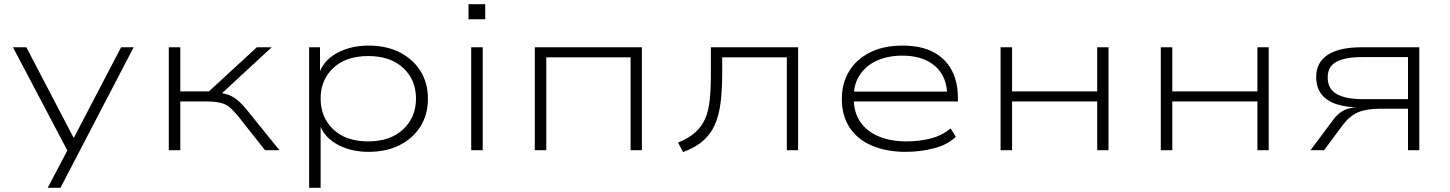

<svg xmlns="http://www.w3.org/2000/svg" viewBox="-20 -718 6932 918"><path d="M208 180 316 -25V28L42 -492H106L331 -61H334L559 -492H619L269 180Z M787 0V-492H842V-281H979L1208 -492H1279L1026 -258L1007 -276Q1047 -274 1072.5 -264.5Q1098 -255 1121 -234.5Q1144 -214 1172 -178L1316 0H1247L1115 -167Q1093 -193 1075.5 -207Q1058 -221 1031.5 -227Q1005 -233 958 -233H842V0Z M1458 180V-492H1510V-380H1511Q1536 -437 1599 -468.5Q1662 -500 1742 -500Q1827 -500 1890.5 -468Q1954 -436 1990 -379Q2026 -322 2026 -246Q2026 -170 1990 -113Q1954 -56 1890.5 -24Q1827 8 1742 8Q1662 8 1600 -23.5Q1538 -55 1513 -111V180ZM1740 -42Q1846 -42 1907.5 -99.5Q1969 -157 1969 -247Q1969 -336 1908 -393Q1847 -450 1741 -450Q1634 -450 1573.5 -393Q1513 -336 1513 -247Q1513 -157 1573.5 -99.5Q1634 -42 1740 -42Z M2220 -626V-698H2300V-626ZM2233 0V-492H2288V0Z M2537 0V-492H3049V0H2995V-444H2592V0Z M3246 9 3222 -36Q3272 -57 3303 -84Q3334 -111 3351 -149Q3368 -187 3373.5 -241.5Q3379 -296 3379 -370V-492H3796V0H3742V-444H3433V-368Q3433 -289 3425.5 -228.5Q3418 -168 3398.5 -123Q3379 -78 3342.5 -45.5Q3306 -13 3246 9Z M4310 8Q4220 8 4150.5 -21Q4081 -50 4043 -107Q4005 -164 4005 -245Q4005 -320 4040 -377.5Q4075 -435 4140 -467.5Q4205 -500 4295 -500Q4384 -500 4442.5 -469Q4501 -438 4530.5 -382Q4560 -326 4560 -250V-233H4039V-280H4537L4509 -258Q4509 -351 4451.5 -401.5Q4394 -452 4294 -452Q4228 -452 4176 -429.5Q4124 -407 4093 -363Q4062 -319 4062 -255V-247Q4062 -181 4093 -135.5Q4124 -90 4181 -66Q4238 -42 4315 -42Q4374 -42 4428.5 -55.5Q4483 -69 4525 -104L4550 -64Q4511 -26 4446 -9Q4381 8 4310 8Z M4764 0V-492H4819V-281H5226V-492H5280V0H5226V-233H4819V0Z M5530 0V-492H5585V-281H5992V-492H6046V0H5992V-233H5585V0Z M6246 0 6358 -150Q6378 -176 6405.5 -190.5Q6433 -205 6482 -205H6488L6477 -204Q6415 -205 6368.5 -220.5Q6322 -236 6297.5 -268.5Q6273 -301 6273 -350Q6273 -420 6328.5 -456Q6384 -492 6490 -492H6766V0H6712V-198H6576Q6513 -198 6473 -181Q6433 -164 6400 -120L6311 0ZM6494 -244H6712V-445H6494Q6411 -445 6369.5 -422.5Q6328 -400 6328 -348Q6328 -293 6371 -268.5Q6414 -244 6494 -244Z"/></svg>

Font: Nunito Sans 7pt Expanded ExtraLight
Style: Regular
Weight: 250
Width: 7
Designer: Vernon Adams
Foundry: Vernon Adams
Version: Version 3.101;gftools[0.9.27]